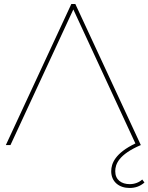

<svg xmlns="http://www.w3.org/2000/svg" viewBox="-20 -720 737 953"><path d="M623 213C651 213 675 205 697 186L686 171C670 186 647 194 624 194C583 194 552 173 552 130C552 95 569 47 679 0L354 -700H334L9 0H32L344 -673L652 -8C552 40 532 91 532 130C532 182 571 213 623 213Z"/></svg>

Font: Montserrat-Alt1 Thin
Style: Regular
Weight: 100
Designer: Differentunic
Foundry: Differentunic
Version: Version 7.222